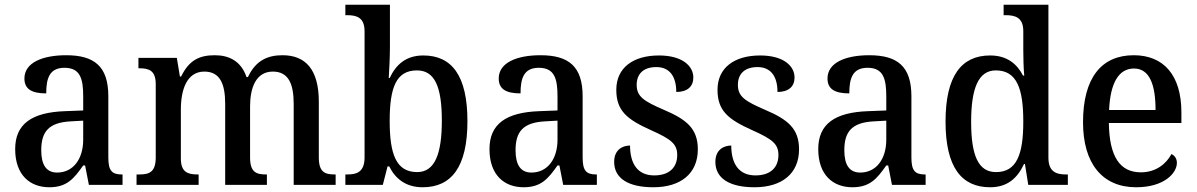

<svg xmlns="http://www.w3.org/2000/svg" viewBox="-20 -780 5048 810"><path d="M188 10C263 10 292 -27 331 -82H339L355 0H497V-44H494C452 -44 437 -60 437 -116V-374C437 -501 377 -547 259 -547C160 -547 83 -516 83 -449C83 -404 114 -386 175 -386C175 -450 189 -494 252 -494C319 -494 331 -447 331 -373V-314L254 -311C114 -306 44 -257 44 -151C44 -41 107 10 188 10ZM221 -52C175 -52 154 -85 154 -146C154 -223 184 -263 278 -268L331 -271V-191C331 -108 288 -52 221 -52Z M556 0H818V-44H815C774 -44 743 -52 743 -111V-318C743 -403 769 -478 842 -478C907 -478 930 -428 930 -342V0H1106V-44H1103C1061 -44 1035 -53 1035 -116V-331C1035 -410 1060 -478 1131 -478C1196 -478 1219 -428 1219 -342V0H1396V-44H1393C1351 -44 1325 -53 1325 -116V-351C1325 -488 1268 -547 1172 -547C1109 -547 1059 -525 1026 -455H1020C997 -522 947 -547 886 -547C820 -547 777 -525 744 -457H739L726 -536H564V-492H567C608 -492 637 -483 637 -425V-116C637 -53 609 -44 567 -44H556Z M1763 10C1885 10 1952 -76 1952 -269C1952 -461 1886 -546 1766 -546C1693 -546 1651 -508 1624 -451H1620C1622 -477 1625 -543 1625 -579V-760H1437V-716H1444C1484 -716 1518 -707 1518 -648V-116C1518 -53 1484 -44 1444 -44H1437V0H1595L1615 -78H1622C1648 -26 1692 10 1763 10ZM1740 -54C1651 -54 1624 -130 1624 -270C1624 -412 1652 -483 1739 -483C1814 -483 1844 -414 1844 -271C1844 -130 1814 -54 1740 -54Z M2189 10C2264 10 2293 -27 2332 -82H2340L2356 0H2498V-44H2495C2453 -44 2438 -60 2438 -116V-374C2438 -501 2378 -547 2260 -547C2161 -547 2084 -516 2084 -449C2084 -404 2115 -386 2176 -386C2176 -450 2190 -494 2253 -494C2320 -494 2332 -447 2332 -373V-314L2255 -311C2115 -306 2045 -257 2045 -151C2045 -41 2108 10 2189 10ZM2222 -52C2176 -52 2155 -85 2155 -146C2155 -223 2185 -263 2279 -268L2332 -271V-191C2332 -108 2289 -52 2222 -52Z M2736 10C2852 10 2924 -48 2924 -150C2924 -237 2877 -276 2780 -317C2697 -353 2666 -372 2666 -422C2666 -467 2693 -497 2749 -497C2803 -497 2833 -460 2833 -392C2880 -392 2905 -415 2905 -453C2905 -502 2858 -546 2760 -546C2652 -546 2580 -495 2580 -401C2580 -312 2626 -276 2726 -231C2811 -193 2837 -173 2837 -126C2837 -74 2804 -40 2740 -40C2668 -40 2638 -92 2638 -166C2607 -166 2571 -149 2571 -97C2571 -28 2630 10 2736 10Z M3163 10C3279 10 3351 -48 3351 -150C3351 -237 3304 -276 3207 -317C3124 -353 3093 -372 3093 -422C3093 -467 3120 -497 3176 -497C3230 -497 3260 -460 3260 -392C3307 -392 3332 -415 3332 -453C3332 -502 3285 -546 3187 -546C3079 -546 3007 -495 3007 -401C3007 -312 3053 -276 3153 -231C3238 -193 3264 -173 3264 -126C3264 -74 3231 -40 3167 -40C3095 -40 3065 -92 3065 -166C3034 -166 2998 -149 2998 -97C2998 -28 3057 10 3163 10Z M3576 10C3651 10 3680 -27 3719 -82H3727L3743 0H3885V-44H3882C3840 -44 3825 -60 3825 -116V-374C3825 -501 3765 -547 3647 -547C3548 -547 3471 -516 3471 -449C3471 -404 3502 -386 3563 -386C3563 -450 3577 -494 3640 -494C3707 -494 3719 -447 3719 -373V-314L3642 -311C3502 -306 3432 -257 3432 -151C3432 -41 3495 10 3576 10ZM3609 -52C3563 -52 3542 -85 3542 -146C3542 -223 3572 -263 3666 -268L3719 -271V-191C3719 -108 3676 -52 3609 -52Z M4157 10C4230 10 4272 -28 4300 -88H4304L4318 0H4485V-44H4477C4435 -44 4403 -56 4403 -115V-760H4214V-716H4222C4262 -716 4297 -707 4297 -649V-570C4297 -536 4298 -493 4301 -461H4296C4270 -511 4228 -546 4157 -546C4036 -546 3969 -460 3969 -267C3969 -75 4036 10 4157 10ZM4182 -54C4107 -54 4077 -124 4077 -266C4077 -406 4107 -483 4181 -483C4270 -483 4297 -406 4297 -267C4297 -128 4269 -54 4182 -54Z M4773 10C4892 10 4945 -50 4945 -93C4945 -112 4934 -125 4922 -130C4900 -89 4857 -53 4793 -53C4706 -53 4660 -117 4658 -261H4964V-306C4964 -464 4888 -547 4763 -547C4627 -547 4549 -452 4549 -264C4549 -91 4630 10 4773 10ZM4855 -316H4659C4664 -429 4699 -491 4764 -491C4830 -491 4855 -422 4855 -316Z"/></svg>

Font: Noto Serif Devanagari SemiCondensed Medium
Style: Regular
Weight: 500
Width: 4
Designer: Universal Thirst, Indian Type Foundry and the Monotype Design Team
Foundry: Monotype Imaging Inc.
Version: Version 2.004